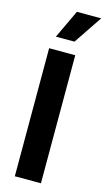

<svg xmlns="http://www.w3.org/2000/svg" viewBox="-140 -978 565 1024"><g transform="rotate(15 142.0 -466.5)"><path d="M201.1 0H56.9V-707H201.1ZM149.7 -932.8H284L178.4 -776H75.7Z"/></g></svg>

Font: WEMIX Pretendard Variable
Style: Regular
Weight: 400
Designer: Base glyphs from Inter by Rasmus Andersson; Hangeul glyphs from Noto Sans CJK(Source Han Sans) by Jang Soo-young and Kan
Foundry: Kil Hyung-jin
Version: Version 1.000;Glyphs 3.2 (3208)